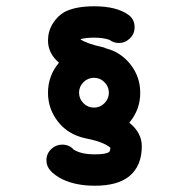

<svg xmlns="http://www.w3.org/2000/svg" viewBox="-20 -574 600 612"><path d="M168 -374Q133 -404 133 -445Q133 -474 148 -498.5Q163 -523 186 -536Q221 -554 280 -554Q351 -554 389 -527Q409 -513 409 -487Q409 -466 394 -451.5Q379 -437 359 -437Q342 -437 329 -447Q309 -454 280 -454Q253 -454 236 -449Q256 -435 306 -424Q312 -423 317 -420Q365 -408 396 -368.5Q427 -329 427 -278Q427 -224 392 -183Q432 -151 432 -108Q432 -46 393 -13Q356 18 282 18Q223 18 180 -2Q154 -15 140 -31Q128 -45 128 -63Q128 -84 143 -98.5Q158 -113 178 -113Q201 -113 215 -97Q239 -82 282 -82Q319 -82 328 -90Q331 -92 332 -103Q310 -122 253 -133Q197 -145 165 -186Q133 -227 133 -278Q133 -333 168 -374ZM246 -245Q260 -231 279.5 -231Q299 -231 313 -245Q327 -259 327 -278.5Q327 -298 313 -312Q299 -326 279.5 -326Q260 -326 246 -312Q232 -298 232 -278.5Q232 -259 246 -245ZM334 -474Q334 -474 334 -474Z"/></svg>

Font: Brass Mono
Style: Bold
Weight: 700
Monospace: yes
Version: Version 1.100; ttfautohint (v1.8.3) -l 8 -r 50 -G 200 -x 14 